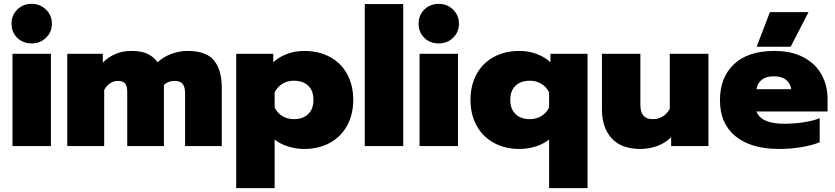

<svg xmlns="http://www.w3.org/2000/svg" viewBox="-20 -760 4346 999"><path d="M40 -637Q40 -681 70 -710.5Q100 -740 145 -740Q189 -740 219.5 -710Q250 -680 250 -637Q250 -593 219.5 -563.5Q189 -534 145 -534Q100 -534 70 -563Q40 -592 40 -637ZM45 -480H245V0H45Z M330 -480H515V-434Q543 -463 580.5 -479Q618 -495 662 -495Q715 -495 746.5 -480.5Q778 -466 800 -436Q830 -464 871.5 -479.5Q913 -495 956 -495Q1053 -495 1093.5 -445.5Q1134 -396 1134 -302V0H943V-273Q943 -308 930.5 -323.5Q918 -339 888 -339Q854 -339 833 -318V0H642V-282Q642 -312 631 -325.5Q620 -339 593 -339Q550 -339 522 -292V0H330Z M1209 -480H1402V-436Q1432 -464 1474 -479.5Q1516 -495 1563 -495Q1639 -495 1697 -463.5Q1755 -432 1786.5 -374Q1818 -316 1818 -240Q1818 -165 1786.5 -107Q1755 -49 1697 -17Q1639 15 1563 15Q1518 15 1477 1.5Q1436 -12 1409 -34V219H1209ZM1611 -241Q1611 -288 1583.5 -314Q1556 -340 1509 -340Q1475 -340 1448.5 -323.5Q1422 -307 1409 -279V-201Q1422 -173 1448.5 -156.5Q1475 -140 1509 -140Q1556 -140 1583.5 -166.5Q1611 -193 1611 -241Z M1878 -739H2078V0H1878Z M2158 -637Q2158 -681 2188 -710.5Q2218 -740 2263 -740Q2307 -740 2337.5 -710Q2368 -680 2368 -637Q2368 -593 2337.5 -563.5Q2307 -534 2263 -534Q2218 -534 2188 -563Q2158 -592 2158 -637ZM2163 -480H2363V0H2163Z M2837 -34Q2810 -12 2769 1.5Q2728 15 2683 15Q2607 15 2549 -17Q2491 -49 2459.5 -107Q2428 -165 2428 -240Q2428 -316 2459.5 -374Q2491 -432 2549 -463.5Q2607 -495 2683 -495Q2730 -495 2772 -479.5Q2814 -464 2844 -436V-480H3037V219H2837ZM2837 -201V-279Q2824 -307 2797.5 -323.5Q2771 -340 2737 -340Q2690 -340 2662.5 -314Q2635 -288 2635 -241Q2635 -193 2662.5 -166.5Q2690 -140 2737 -140Q2771 -140 2797.5 -156.5Q2824 -173 2837 -201Z M3112 -189V-480H3312V-213Q3312 -140 3376 -140Q3405 -140 3428 -154Q3451 -168 3465 -194V-480H3666V0H3472V-46Q3442 -16 3400 -0.5Q3358 15 3312 15Q3212 15 3162 -41Q3112 -97 3112 -189Z M3986 -697H4187L4094 -517H3917ZM3726 -238Q3726 -357 3799 -426Q3872 -495 4009 -495Q4097 -495 4159.5 -462.5Q4222 -430 4254 -373Q4286 -316 4286 -245V-180H3916Q3940 -116 4061 -116Q4109 -116 4159.5 -123.5Q4210 -131 4245 -145V-20Q4207 -4 4150 5.5Q4093 15 4033 15Q3888 15 3807 -51Q3726 -117 3726 -238ZM4097 -296Q4092 -328 4069 -345.5Q4046 -363 4006 -363Q3966 -363 3943.5 -345Q3921 -327 3916 -296Z"/></svg>

Font: Prompt ExtraBold
Style: Regular
Weight: 800
Designer: Katatrad Team
Foundry: CadsonDemak
Version: Version 1.001